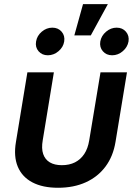

<svg xmlns="http://www.w3.org/2000/svg" viewBox="-20 -888 647 917"><path d="M257.3 8.8Q183.6 8.8 134.5 -17.1Q85.4 -43 64.9 -92Q44.4 -141.1 56.2 -210.4L110.8 -542.5H237.3L184.1 -218.3Q177.2 -178.7 186.3 -152.3Q195.3 -126 218 -112.5Q240.7 -99.1 275.4 -99.1Q311 -99.1 337.9 -112.5Q364.7 -126 382.3 -152.3Q399.9 -178.7 406.2 -218.3L460 -542.5H586.4L531.7 -210.4Q520.5 -141.6 483.9 -92.5Q447.3 -43.5 389.6 -17.3Q332 8.8 257.3 8.8ZM515.6 -624Q487.8 -624 471.2 -643.3Q454.6 -662.6 459 -689.9Q463.9 -717.3 486.6 -736.6Q509.3 -755.9 537.1 -755.9Q564.9 -755.9 581.5 -736.6Q598.1 -717.3 593.8 -689.9Q588.9 -662.6 566.2 -643.3Q543.5 -624 515.6 -624ZM208.5 -624Q180.7 -624 164.1 -643.3Q147.5 -662.6 152.3 -689.9Q156.7 -717.3 179.4 -736.6Q202.1 -755.9 230 -755.9Q257.8 -755.9 274.4 -736.6Q291 -717.3 286.6 -689.9Q282.2 -662.6 259.3 -643.3Q236.3 -624 208.5 -624ZM335 -718.8 376.5 -868.2H495.1L413.6 -718.8Z"/></svg>

Font: Inter 16pt SemiBold
Style: Italic
Weight: 600
Italic angle: -9.3988°
Version: Version 4.001;git-66647c0bb